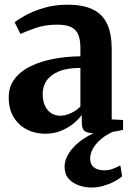

<svg xmlns="http://www.w3.org/2000/svg" viewBox="-20 -572 574 837"><path d="M176.5 11Q133 11 97 -7.5Q61 -26 39.5 -61.2Q18 -96.5 18 -147Q18 -194.5 43.8 -228.2Q69.5 -262 113.8 -283.5Q158 -305 214 -315.5Q270 -326 330.5 -326.5V-363Q330.5 -397 321.8 -419.5Q313 -442 291.2 -453.2Q269.5 -464.5 230.5 -464.5Q176 -464.5 134.5 -449.8Q93 -435 69 -424L44 -474.5Q58 -487 90.8 -505Q123.5 -523 170.5 -537.2Q217.5 -551.5 273.5 -551.5Q343 -551.5 385.5 -530.5Q428 -509.5 447.5 -466.8Q467 -424 467 -357.5V-51.5L516.5 -49V-6Q505.5 -3 485.2 0.5Q465 4 441.8 6.8Q418.5 9.5 397.5 9.5Q364.5 9.5 350.5 0.2Q336.5 -9 336.5 -39V-71Q325.5 -55 303 -35.8Q280.5 -16.5 248.5 -2.8Q216.5 11 176.5 11ZM243.5 -67.5Q264.5 -67.5 289 -78.8Q313.5 -90 330.5 -108V-276Q273.5 -276 237 -261Q200.5 -246 183.2 -220.5Q166 -195 166 -163.5Q166 -133 175.8 -111.5Q185.5 -90 203 -78.8Q220.5 -67.5 243.5 -67.5ZM378.5 245.5Q351 245.5 324 236.2Q297 227 279.2 207Q261.5 187 261.5 155Q261.5 132.5 272.2 110.2Q283 88 303 67.2Q323 46.5 350.5 29Q378 11.5 411.5 -1L438.5 -5L479.5 -1Q443.5 14.5 420 34.8Q396.5 55 384.8 76.5Q373 98 373 119.5Q373 145 389.8 157.8Q406.5 170.5 433.5 170.5Q454.5 170.5 471.2 164.2Q488 158 504.5 149L512.5 197Q498 209 477 220Q456 231 430.8 238.2Q405.5 245.5 378.5 245.5Z"/></svg>

Font: Merriweather 60pt
Style: Bold
Weight: 700
Version: Version 2.100